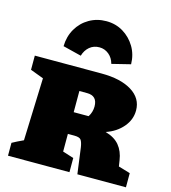

<svg xmlns="http://www.w3.org/2000/svg" viewBox="-119 -912 897 1008"><g transform="rotate(15 329.5 -408.0)"><path d="M595 -96 659 -77V0H395L376 -142Q372 -168 364 -180Q356 -192 327 -192H292V-96L352 -77V0H18V-70Q32 -78 45.5 -84.5Q59 -91 78 -100L90 -440L18 -467V-544H381Q485 -544 545.5 -506.5Q606 -469 606 -403Q606 -353 571.5 -312.5Q537 -272 481 -253Q531 -239 557 -207.5Q583 -176 590 -128ZM334 -425H292V-310H373Q390 -336 390 -367Q390 -425 334 -425ZM335 -816Q386 -816 426.5 -791.5Q467 -767 492 -725.5Q517 -684 518 -631L417 -606Q409 -637 386.5 -655.5Q364 -674 335 -674Q304 -674 282 -655.5Q260 -637 251 -606L151 -631Q152 -684 176.5 -726Q201 -768 242.5 -792Q284 -816 335 -816Z"/></g></svg>

Font: Piazzolla SC Black
Style: Regular
Weight: 900
Designer: Juan Pablo del Peral
Foundry: Huerta Tipografica
Version: Version 1.330